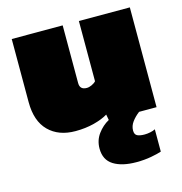

<svg xmlns="http://www.w3.org/2000/svg" viewBox="-104 -568 833 881"><g transform="rotate(-15 313.0 -127.0)"><path d="M204 10Q124 10 77 -37Q30 -84 30 -174V-474H272V-200Q272 -168 305 -168Q316 -168 329 -174Q342 -180 349 -188V-474H591V0H508Q487 16 473 35Q459 54 459 76Q459 95 471.5 101Q484 107 506 107Q519 107 533.5 104Q548 101 557 96V202Q540 208 507.5 214Q475 220 437 220Q369 220 329 195Q289 170 289 116Q289 77 311 47Q333 17 364 0L359 -27Q333 -11 292.5 -0.5Q252 10 204 10Z"/></g></svg>

Font: Boz Display
Style: Regular
Weight: 900
Version: Version 2.000; ttfautohint (v1.8.3)